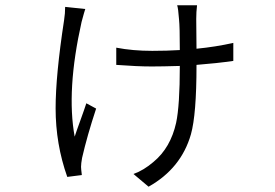

<svg xmlns="http://www.w3.org/2000/svg" viewBox="-20 -617 1040 725"><path d="M302 -583Q299 -575 288 -534Q230 -275 262 -101Q268 -120 283 -161Q300 -208 306 -227L343 -207Q309 -104 290 -21Q286 1 286 13Q286 20 289 44L234 51Q190 -73 190 -208Q190 -332 222 -541Q226 -566 226 -591ZM419 -437Q481 -425 555 -425Q610 -425 659 -428Q659 -516 656 -544Q653 -586 649 -597H724Q721 -572 721 -545L722 -433Q794 -440 861 -455V-387Q799 -378 722 -372V-370Q722 -185 701 -110Q664 19 541 88L484 40Q523 26 560 -6Q624 -59 645 -153Q659 -218 659 -368Q593 -366 553 -366Q499 -366 419 -372Z"/></svg>

Font: Source Han Sans CN Normal
Style: Regular
Weight: 350
Designer: Ryoko NISHIZUKA 西塚涼子 (kana, bopomofo & ideographs); Paul D. Hunt (Latin, Greek & Cyrillic); Sandoll Communications 산돌커뮤니
Foundry: Adobe
Version: Version 2.004;hotconv 1.0.118;makeotfexe 2.5.65603